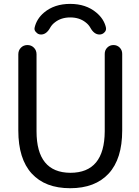

<svg xmlns="http://www.w3.org/2000/svg" viewBox="-20 -989 725 998"><path d="M524.4 -709Q524.4 -728.5 537.6 -741.7Q550.8 -754.9 569.8 -754.9Q588.9 -754.9 602.1 -741.7Q615.2 -728.5 615.2 -709V-310.5Q615.2 -163.1 544.9 -86.9Q474.6 -10.7 344.7 -10.7Q214.8 -10.7 145 -86.9Q75.2 -163.1 75.2 -310.5V-707Q75.2 -727.5 88.9 -741.2Q102.5 -754.9 122.6 -754.9Q142.6 -754.9 156.2 -741.2Q169.9 -727.5 169.9 -707V-306.6Q169.9 -91.8 345.7 -90.8Q523.4 -90.8 524.4 -306.6ZM530.3 -847.7Q531.2 -843.8 531.2 -839.8Q531.2 -829.1 523.4 -821.3Q512.7 -809.6 497.1 -809.6Q468.8 -809.6 449.2 -845.7Q440.4 -861.3 424.8 -873Q392.6 -898.4 345.2 -898.4Q297.9 -898.4 265.6 -873Q250 -861.3 241.2 -845.7Q221.7 -809.6 193.4 -809.6Q177.7 -809.6 168 -821.3Q159.2 -829.1 159.2 -839.8Q159.2 -842.8 160.2 -846.7Q170.9 -891.6 209 -923.8Q262.7 -968.8 344.7 -968.8Q426.8 -968.8 480.5 -923.8Q519.5 -891.6 530.3 -847.7Z"/></svg>

Font: Gen Jyuu GothicX Regular
Style: Regular
Weight: 400
Designer: [Source Han Sans]
Ryoko NISHIZUKA  (kana & ideographs); Paul D. Hunt (Latin, Greek & Cyrillic); Wenlong ZHANG  (bopomofo
Version: Version 1.002.20150607